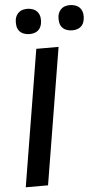

<svg xmlns="http://www.w3.org/2000/svg" viewBox="-62 -991 549 1030"><g transform="rotate(-5 212.0 -476.5)"><path d="M34 0 155 -735H275L154 0ZM355 -817Q339 -817 324 -823Q309 -829 300 -841Q291 -853 289 -869Q287 -885 289 -901Q291 -913 297 -923.5Q303 -934 312.5 -941Q322 -948 333 -950.5Q344 -953 356 -953Q372 -953 387 -947Q402 -941 411 -929Q420 -917 422.5 -901Q425 -885 422 -869Q420 -857 414.5 -846.5Q409 -836 399 -829Q389 -822 378 -819.5Q367 -817 355 -817ZM125 -817Q109 -817 94 -823Q79 -829 70 -841Q61 -853 59 -869Q57 -885 59 -901Q61 -913 67 -923.5Q73 -934 82.5 -941Q92 -948 103 -950.5Q114 -953 126 -953Q142 -953 157 -947Q172 -941 181 -929Q190 -917 192.5 -901Q195 -885 192 -869Q190 -857 184.5 -846.5Q179 -836 169 -829Q159 -822 148 -819.5Q137 -817 125 -817Z"/></g></svg>

Font: Iosevka Aile Oblique
Style: Bold
Weight: 700
Italic angle: -9°
Designer: Belleve Invis
Foundry: Belleve Invis
Version: Version 31.1.0; ttfautohint (v1.8.4)